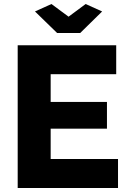

<svg xmlns="http://www.w3.org/2000/svg" viewBox="-20 -935 639 955"><path d="M264 -771H379L488 -878L406 -915L321 -852L236 -915L154 -878ZM232 -295H512V-428H232V-566H558V-710H68V0H567V-144H232Z"/></svg>

Font: RT Raleway ExtraBold
Style: Regular
Weight: 400
Designer: Matt McInerney, Pablo Impallari, Rodrigo Fuenzalida — Edited by Milan Moffatt in April 2016
Foundry: Matt McInerney, Pablo Impallari, Rodrigo Fuenzalida — Edited by Milan Moffatt in April 2016
Version: Version 3.001